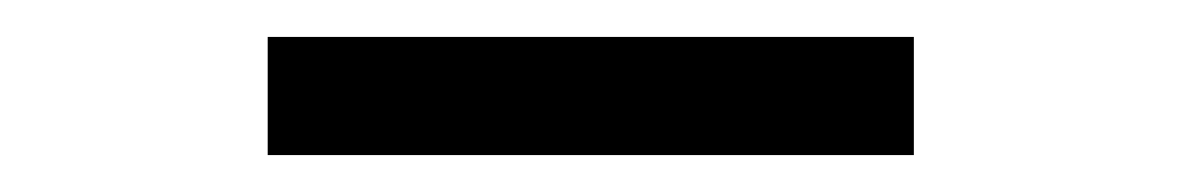

<svg xmlns="http://www.w3.org/2000/svg" viewBox="-20 -882 640 104"><path d="M125 -798V-862H475V-798Z"/></svg>

Font: M PLUS Code Latin 60
Style: Regular
Weight: 400
Width: 7
Monospace: yes
Designer: Coji Morishita
Foundry: UNDERFOREST DESIGN
Version: Version 1.005; ttfautohint (v1.8.3)